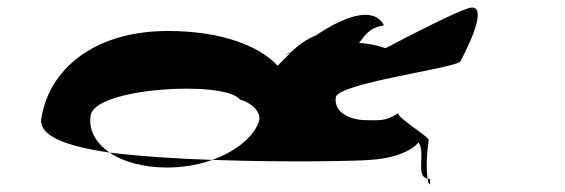

<svg xmlns="http://www.w3.org/2000/svg" viewBox="-20 -524 1476 502"><path d="M88 -214C81 -169 151 -142 267 -125C230 -150 211 -185 217 -222C228 -296 569 -314 607 -264C637 -255 661 -234 658 -210C646 -168 599 -129 535 -106C731 -99 919 -103 948 -106C1035 -111 1071 -145 1074 -152C1094 -124 1065 -63 1098 -57C1095 -75 1094 -110 1101 -158C1097 -170 1021 -214 1021 -228C986 -205 970 -210 929 -210C898 -212 852 -228 858 -270C866 -306 1146 -342 1183 -362C1245 -480 1239 -518 1198 -500C1175 -494 1048 -430 988 -398C966 -406 942 -410 919 -412C931 -426 940 -450 984 -458C961 -501 900 -494 805 -431C782 -422 759 -405 740 -387C726 -382 727 -380 727 -380C729 -382 737 -384 739 -385C727 -373 714 -361 706 -352C659 -403 561 -443 419 -443C225 -443 108 -342 88 -214ZM267 -125C301 -101 356 -86 416 -86C459 -86 499 -93 535 -106C443 -109 349 -115 267 -125ZM1098 -57C1101 -38 1106 -36 1104 -56C1102 -56 1100 -57 1098 -57Z"/></svg>

Font: Ampere
Style: SuExtIta
Weight: 400
Version: Version 1